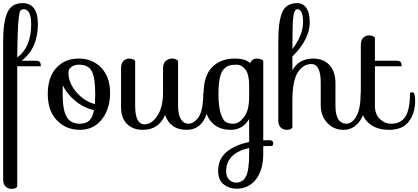

<svg xmlns="http://www.w3.org/2000/svg" viewBox="-20 -826 2671 1226"><path d="M241 -403H90V366Q80 380 55 380Q30 380 15 364.5Q0 349 0 319V-559Q0 -686 27 -746Q54 -806 123 -806Q222 -806 222 -672Q222 -518 118 -438H207Q228 -438 234.5 -430Q241 -422 241 -403ZM179 -671Q179 -767 131 -767Q118 -767 111 -758.5Q104 -750 100 -715Q92 -655 90 -459Q179 -524 179 -671Z M482.5 -452Q571 -452 627 -393Q683 -334 683 -232.5Q683 -131 630.5 -64Q578 3 490 3Q402 3 343.5 -57.5Q285 -118 285 -225.5Q285 -333 339.5 -392.5Q394 -452 482.5 -452ZM483 -413Q456 -413 436.5 -399.5Q417 -386 417 -361Q417 -297 467 -238.5Q517 -180 586 -161Q588 -199 588 -226Q588 -330 566 -371.5Q544 -413 483 -413ZM380 -226Q380 -124 405.5 -80Q431 -36 489 -36Q529 -36 550.5 -56.5Q572 -77 580 -123Q515 -137 460.5 -182Q406 -227 381 -282Q380 -265 380 -226Z M1117 -438V-151Q1117 -94 1135 -65Q1153 -36 1184 -36Q1215 -36 1244 -72Q1278 -115 1278 -231Q1279 -237 1293 -237Q1311 -237 1311 -184Q1311 -99 1274.5 -48Q1238 3 1172 3Q1067 3 1034 -92Q995 3 891 3Q829 3 791 -34.5Q753 -72 753 -142V-391Q753 -421 768 -436.5Q783 -452 806 -452Q829 -452 843 -438V-151Q843 -32 903 -32Q948 -32 984.5 -86Q1021 -140 1021 -238V-391Q1021 -421 1038 -436.5Q1055 -452 1079 -452Q1103 -452 1117 -438Z M1577 -423Q1590 -452 1618.5 -452Q1647 -452 1661 -438V70Q1673 69 1699 69Q1725 69 1725 91L1719 106Q1681 106 1661 107V159Q1660 262 1613.5 320.5Q1567 379 1490 379Q1444 379 1408.5 351.5Q1373 324 1373 265Q1373 189 1427 144Q1481 99 1571 81V-66Q1529 3 1455 3Q1280 3 1280 -226Q1280 -342 1334.5 -397Q1389 -452 1479 -452Q1548 -452 1577 -423ZM1571 -209V-280Q1571 -351 1547 -382Q1523 -413 1491.5 -413Q1460 -413 1442 -407Q1424 -401 1407 -382Q1375 -346 1375 -226Q1375 -147 1389 -103Q1403 -59 1421 -47.5Q1439 -36 1471.5 -36Q1504 -36 1537.5 -77.5Q1571 -119 1571 -209ZM1571 157V119Q1424 152 1424 268Q1424 303 1443 321.5Q1462 340 1488 340Q1530 340 1550.5 301Q1571 262 1571 157Z M2298 -237Q2316 -237 2316 -184Q2316 -107 2276.5 -52Q2237 3 2174 3Q2111 3 2069.5 -41.5Q2028 -86 2028 -156V-298Q2028 -417 1968 -417Q1915 -417 1881 -363Q1847 -309 1847 -182V-11Q1837 3 1812 3Q1787 3 1772 -12.5Q1757 -28 1757 -58V-559Q1757 -689 1782 -747.5Q1807 -806 1878 -806Q1916 -806 1937 -774Q1958 -742 1958 -683Q1958 -576 1847 -465V-377Q1889 -452 1980 -452Q2045 -452 2083.5 -411Q2122 -370 2122 -293V-151Q2122 -94 2140 -65Q2158 -36 2193 -36Q2228 -36 2255.5 -83.5Q2283 -131 2283 -231Q2284 -237 2298 -237ZM1847 -513Q1915 -601 1915 -684Q1915 -767 1879 -767Q1859 -767 1853 -721Q1847 -675 1847 -513Z M2374 -586V-438H2511Q2532 -438 2538.5 -430Q2545 -422 2545 -403H2374V-151Q2374 -96 2405.5 -66Q2437 -36 2478 -36Q2540 -36 2569 -82Q2598 -128 2598 -231Q2600 -237 2613 -237Q2631 -237 2631 -184Q2631 -103 2590.5 -50Q2550 3 2466 3Q2382 3 2333 -41Q2284 -85 2284 -172V-539Q2284 -569 2299 -584.5Q2314 -600 2337 -600Q2360 -600 2374 -586Z"/></svg>

Font: Sofia
Style: Regular
Weight: 400
Designer: Paula Nazal and Daniel Hernndez
Foundry: Paula Nazal, Daniel Hernndez
Version: Version 1.001